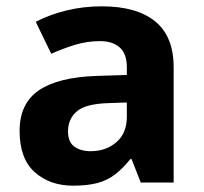

<svg xmlns="http://www.w3.org/2000/svg" viewBox="-20 -577 644 607"><path d="M302 -557Q412 -557 470.5 -509.5Q529 -462 529 -364V0H425L396 -74H392Q369 -45 344.5 -26Q320 -7 288.5 1.5Q257 10 211 10Q138 10 90 -32.5Q42 -75 42 -163Q42 -250 103 -291.5Q164 -333 286 -337L381 -340V-364Q381 -407 358.5 -427Q336 -447 296 -447Q256 -447 218 -435.5Q180 -424 142 -407L93 -508Q137 -531 190.5 -544Q244 -557 302 -557ZM323 -251Q251 -249 223 -225Q195 -201 195 -162Q195 -128 215 -113.5Q235 -99 267 -99Q315 -99 348 -127.5Q381 -156 381 -208V-253Z"/></svg>

Font: Noto Sans Cham
Style: Bold
Weight: 700
Version: Version 2.002